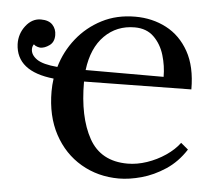

<svg xmlns="http://www.w3.org/2000/svg" viewBox="-49 -564 711 628"><g transform="rotate(5 307.0 -250.0)"><path d="M580 -98Q553 -56 515 -31Q477 -6 437 5Q397 16 363 16Q294 16 238.5 -16.5Q183 -49 151 -108.5Q119 -168 119 -249Q119 -270 122 -291Q-1 -304 -5 -393Q-6 -427 14.5 -453.5Q35 -480 64 -480Q90 -480 102.5 -466.5Q115 -453 115 -433Q115 -410 99.5 -399Q84 -388 70 -388Q67 -388 60 -390Q53 -392 48 -397Q43 -390 43 -381Q43 -362 63 -348Q83 -334 131 -330Q146 -382 179.5 -424Q213 -466 261.5 -491Q310 -516 371 -516Q427 -516 473 -492Q519 -468 546.5 -419Q574 -370 574 -295L222 -290V-289Q222 -174 260.5 -104.5Q299 -35 387 -35Q418 -35 450.5 -46Q483 -57 511 -76Q539 -95 556 -118ZM372 -481Q313 -481 273 -441Q233 -401 224 -328H480Q480 -364 469.5 -399Q459 -434 435 -457.5Q411 -481 372 -481Z"/></g></svg>

Font: Lora
Style: Regular
Weight: 400
Designer: Olga Karpushina, Alexei Vanyashin (Cyrillic)
Foundry: Cyreal
Version: Version 3.005; ttfautohint (v1.8.4.7-5d5b)